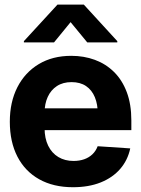

<svg xmlns="http://www.w3.org/2000/svg" viewBox="-20 -792 603 823"><path d="M353.9 -610.4 282.6 -697.1 211.7 -610.4H82.4V-615.6L226.4 -772.3H339.3L482.8 -615.6V-610.4ZM292.8 10.5Q208.9 10.5 148 -23.6Q87.1 -57.7 54.6 -120.8Q22.1 -183.9 22.1 -270.3Q22.1 -354.6 54.5 -418.1Q87 -481.6 146.2 -517.2Q205.4 -552.7 285.5 -552.7Q339.7 -552.7 386.6 -535.5Q433.4 -518.3 468.6 -483.7Q503.7 -449.2 523.3 -397.3Q543 -345.3 543 -275.6V-234.2H82.2V-327.5H469.7L399.2 -303.1Q399.2 -344.9 386.5 -375.5Q373.8 -406.2 348.8 -423.1Q323.8 -440 286.7 -440Q249.6 -440 223.8 -423Q198 -406 184.6 -376.5Q171.1 -347.1 171.1 -309V-243Q171.1 -198.8 186.6 -167.3Q202.1 -135.7 230.1 -118.9Q258.1 -102.1 295.1 -102.1Q320.2 -102.1 340.8 -109.3Q361.3 -116.5 376.2 -130.7Q391 -144.8 398.6 -165.2L538.3 -155.9Q527.6 -105.5 495.3 -68Q462.9 -30.6 411.6 -10Q360.3 10.5 292.8 10.5Z"/></svg>

Font: Inter Tight
Style: Regular
Weight: 400
Designer: Rasmus Andersson
Foundry: rsms
Version: Version 3.002